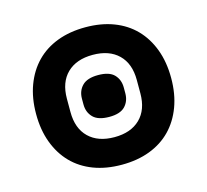

<svg xmlns="http://www.w3.org/2000/svg" viewBox="-88 -667 842 780"><g transform="rotate(-15 333.0 -277.0)"><path d="M334 -189Q287 -189 266 -210.5Q245 -232 245 -265V-289Q245 -322 266 -343.5Q287 -365 333 -365Q380 -365 400.5 -343.5Q421 -322 421 -289V-265Q421 -232 400.5 -210.5Q380 -189 334 -189ZM333 -104Q402 -104 441 -142Q480 -180 480 -249V-305Q480 -374 441 -412Q402 -450 333 -450Q264 -450 225 -412Q186 -374 186 -305V-249Q186 -180 225 -142Q264 -104 333 -104ZM333 12Q267 12 214.5 -8Q162 -28 125.5 -65.5Q89 -103 69 -156.5Q49 -210 49 -277Q49 -344 69 -397.5Q89 -451 125.5 -488.5Q162 -526 214.5 -546Q267 -566 333 -566Q399 -566 451.5 -546Q504 -526 540.5 -488.5Q577 -451 597 -397.5Q617 -344 617 -277Q617 -210 597 -156.5Q577 -103 540.5 -65.5Q504 -28 451.5 -8Q399 12 333 12Z"/></g></svg>

Font: IBM Plex Thai
Style: Bold
Weight: 700
Designer: Mike Abbink, Paul van der Laan, Pieter van Rosmalen, Ben Mitchell, Mark Frömberg
Foundry: Bold Monday
Version: Version 1.0